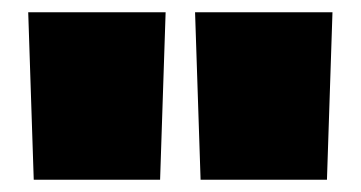

<svg xmlns="http://www.w3.org/2000/svg" viewBox="-20 -720 588 313"><path d="M35 -427 26 -700H250L241 -427ZM307 -427 298 -700H522L513 -427Z"/></svg>

Font: Georama Expanded Black
Style: Regular
Weight: 900
Width: 7
Designer: Jean-Baptiste Levee
Foundry: Production Type
Version: Version 1.000